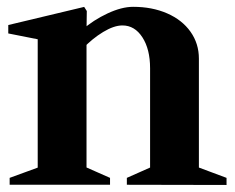

<svg xmlns="http://www.w3.org/2000/svg" viewBox="-20 -536 681 557"><path d="M8 -20 102.2 -54.4 89.4 -37.4V-434.2L108 -418.4L4 -439V-463.4L224.2 -516L231.8 -504L231 -445.4L218.4 -449.4Q250.8 -477.8 291.9 -497Q333 -516.2 366.2 -516.2Q421.4 -516.2 464.9 -497.2Q508.4 -478.2 532.7 -443.9Q557 -409.6 557 -366V-36.8L547.2 -53.6L637.2 -20V0.6L348 0V-20L430 -56.4L415.4 -35V-338Q415.4 -393.2 393.1 -427.7Q370.8 -462.2 335.2 -462.2Q310.6 -462.2 279.1 -443.1Q247.6 -424 220.2 -395L231 -422.6V-35L218.2 -55.8L299.2 -20V0H8Z"/></svg>

Font: Wittgenstein
Style: Regular
Weight: 400
Designer: Jörg Drees
Foundry: Jörg Drees
Version: Version 1.003;Glyphs 3.1.2 (3151)